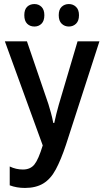

<svg xmlns="http://www.w3.org/2000/svg" viewBox="-20 -918 515 948"><path d="M471 -714 306 -204Q281 -129 255.5 -81.5Q230 -34 193.5 -12Q157 10 103 10Q62 10 28 -3V-96Q59 -81 93 -81Q130 -81 150 -106Q170 -131 191 -200L4 -714H113L219 -404Q225 -384 231.5 -361Q238 -338 243 -311H248Q253 -335 258.5 -357Q264 -379 270 -400L363 -714ZM100 -843Q100 -871 114 -884.5Q128 -898 150 -898Q171 -898 185 -884Q199 -870 199 -843Q199 -815 185 -801Q171 -787 150 -787Q128 -787 114 -801Q100 -815 100 -843ZM270 -843Q270 -871 284.5 -884.5Q299 -898 320 -898Q341 -898 355.5 -884Q370 -870 370 -843Q370 -815 355.5 -801Q341 -787 320 -787Q299 -787 284.5 -801Q270 -815 270 -843Z"/></svg>

Font: Avrile Sans Condensed Medium
Style: Regular
Weight: 500
Width: 3
Designer: Monotype Design Team
Foundry: Monotype Imaging Inc.
Version: Version 2.001;September 10, 2019;FontCreator 11.5.0.2425 64-